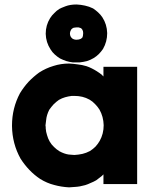

<svg xmlns="http://www.w3.org/2000/svg" viewBox="-20 -806 686 851"><path d="M319.3 -529.3Q315.4 -529.3 311.5 -529.3Q307.6 -529.3 303.7 -529.3Q288.1 -531.2 274.4 -535.2Q259.8 -540 246.1 -546.9Q233.4 -554.7 222.7 -564.5Q211.9 -574.2 204.1 -586.9Q183.6 -618.2 182.6 -656.2Q182.6 -694.3 202.1 -725.6Q210 -738.3 220.7 -748Q230.5 -758.8 243.2 -766.6Q250 -770.5 270.5 -778.3Q291 -786.1 319.3 -786.1Q338.9 -785.2 356.4 -781.2Q375 -777.3 392.6 -768.6Q404.3 -760.7 415 -751Q425.8 -741.2 433.6 -729.5Q454.1 -698.2 455.1 -659.2Q455.1 -621.1 436.5 -588.9Q427.7 -576.2 418 -566.4Q408.2 -556.6 395.5 -548.8Q380.9 -540 365.2 -535.2Q349.6 -531.2 332 -529.3Q332 -529.3 326.2 -529.3Q319.3 -529.3 319.3 -529.3ZM319.3 -629.9Q324.2 -629.9 329.1 -630.9Q333 -631.8 337.9 -633.8Q339.8 -634.8 341.8 -636.7Q343.8 -638.7 345.7 -640.6Q346.7 -643.6 347.7 -648.4Q348.6 -653.3 348.6 -658.2Q348.6 -658.2 348.6 -659.2Q348.6 -660.2 348.6 -660.2Q348.6 -664.1 347.7 -668Q346.7 -671.9 344.7 -674.8Q343.8 -676.8 341.8 -678.7Q339.8 -680.7 337.9 -681.6Q333 -683.6 328.1 -684.6Q324.2 -684.6 319.3 -684.6Q319.3 -684.6 319.3 -684.6Q319.3 -684.6 319.3 -684.6Q314.5 -684.6 310.5 -683.6Q305.7 -683.6 301.8 -680.7Q299.8 -679.7 296.9 -676.8Q294.9 -674.8 293.9 -671.9Q290 -665 290 -657.2Q290 -649.4 293.9 -642.6Q295.9 -639.6 297.9 -637.7Q299.8 -635.7 302.7 -633.8Q302.7 -633.8 307.6 -631.8Q311.5 -629.9 319.3 -629.9ZM438.5 -466.8Q438.5 -467.8 438.5 -467.8Q438.5 -468.8 438.5 -469.7Q438.5 -474.6 438.5 -478.5Q438.5 -483.4 438.5 -488.3Q438.5 -494.1 438.5 -499Q438.5 -504.9 438.5 -509.8Q441.4 -509.8 444.3 -509.8Q446.3 -509.8 449.2 -509.8Q453.1 -509.8 458 -509.8Q462.9 -509.8 467.8 -509.8Q477.5 -509.8 487.3 -509.8Q498 -509.8 507.8 -509.8Q517.6 -509.8 527.3 -509.8Q538.1 -509.8 547.9 -509.8Q557.6 -509.8 568.4 -509.8Q578.1 -509.8 587.9 -509.8Q587.9 -507.8 587.9 -504.9Q587.9 -502.9 587.9 -500Q587.9 -443.4 587.9 -386.7Q587.9 -329.1 587.9 -272.5Q587.9 -233.4 587.9 -194.3Q587.9 -155.3 587.9 -116.2Q587.9 -85 587.9 -53.7Q587.9 -21.5 587.9 9.8Q585.9 9.8 583 9.8Q580.1 9.8 578.1 9.8Q563.5 9.8 548.8 9.8Q534.2 9.8 519.5 9.8Q508.8 9.8 499 9.8Q489.3 9.8 479.5 9.8Q468.8 9.8 459 9.8Q449.2 9.8 438.5 9.8Q438.5 7.8 438.5 4.9Q438.5 2.9 438.5 0Q438.5 -6.8 438.5 -13.7Q438.5 -20.5 438.5 -26.4Q438.5 -28.3 438.5 -30.3Q438.5 -31.2 438.5 -33.2Q431.6 -25.4 422.9 -19.5Q415 -12.7 406.2 -6.8Q394.5 0 381.8 4.9Q370.1 10.7 357.4 14.6Q333 21.5 312.5 22.5Q293 24.4 286.1 24.4Q251 22.5 219.7 13.7Q188.5 5.9 158.2 -12.7Q131.8 -30.3 110.4 -52.7Q88.9 -75.2 71.3 -102.5Q34.2 -168.9 33.2 -247.1Q33.2 -249 33.2 -250Q33.2 -326.2 68.4 -392.6Q85 -419.9 106.4 -443.4Q127.9 -465.8 153.3 -484.4Q183.6 -503.9 216.8 -513.7Q250 -524.4 286.1 -524.4Q305.7 -523.4 325.2 -520.5Q343.8 -518.6 363.3 -512.7Q375 -508.8 386.7 -502.9Q398.4 -497.1 409.2 -490.2Q415 -486.3 420.9 -482.4Q426.8 -477.5 432.6 -473.6Q434.6 -470.7 435.5 -469.7Q437.5 -468.8 438.5 -466.8ZM181.6 -250Q181.6 -247.1 182.6 -243.2Q182.6 -240.2 182.6 -237.3Q183.6 -221.7 188.5 -207Q192.4 -192.4 200.2 -178.7Q208 -165 219.7 -154.3Q230.5 -143.6 243.2 -135.7Q264.6 -124 284.2 -121.1Q302.7 -119.1 309.6 -119.1Q328.1 -120.1 345.7 -124Q362.3 -127.9 378.9 -136.7Q392.6 -145.5 403.3 -156.2Q414.1 -168 421.9 -181.6Q439.5 -212.9 439.5 -251Q438.5 -289.1 420.9 -320.3Q412.1 -334 401.4 -344.7Q390.6 -356.4 377 -364.3Q361.3 -373 344.7 -377Q328.1 -380.9 309.6 -380.9Q306.6 -380.9 303.7 -380.9Q300.8 -380.9 297.9 -380.9Q282.2 -378.9 268.6 -375Q254.9 -371.1 241.2 -363.3Q228.5 -354.5 217.8 -343.8Q207 -332 198.2 -319.3Q186.5 -295.9 184.6 -274.4Q181.6 -252 181.6 -250Z"/></svg>

Font: LeFont
Style: Bold
Weight: 800
Designer: Leryon MEDIA
Version: Version 1.0